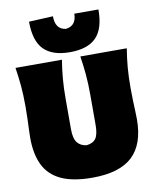

<svg xmlns="http://www.w3.org/2000/svg" viewBox="-104 -1058 934 1152"><g transform="rotate(-10 363.0 -481.5)"><path d="M365 16Q246 16 174.2 -18Q102.5 -52 70.2 -118.8Q38 -185.5 38 -284Q38 -301.5 39.2 -332.5Q40.5 -363.5 41.8 -400.8Q43 -438 43 -474Q43 -545.5 38 -600.5Q33 -655.5 24 -713H307Q297.5 -655.5 292.8 -600.5Q288 -545.5 288 -474V-293Q288 -236 307.8 -211Q327.5 -186 364 -182Q404 -186 421 -211Q438 -236 438 -293V-474Q438 -545.5 433 -600.5Q428 -655.5 419 -713H702Q692.5 -655.5 687.8 -600.5Q683 -545.5 683 -474Q683 -438 684.2 -400Q685.5 -362 686.8 -330.5Q688 -299 688 -283Q688 -131.5 609.5 -57.8Q531 16 365 16ZM363 -749Q256.5 -749 204.2 -801.8Q152 -854.5 152 -972L299 -979Q299 -940 314.2 -917.8Q329.5 -895.5 363 -891Q397.5 -895.5 412.8 -917Q428 -938.5 428 -972H575Q575 -854.5 523 -801.8Q471 -749 363 -749Z"/></g></svg>

Font: Commissioner Flair Black
Style: Regular
Weight: 900
Designer: Kostas Bartsokas
Foundry: Kostas Bartsokas
Version: Version 1.000; ttfautohint (v1.8.3)